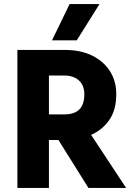

<svg xmlns="http://www.w3.org/2000/svg" viewBox="-20 -918 654 938"><path d="M208 -326H381L596 0H412ZM392 -457Q392 -501 365.5 -525Q339 -549 295 -549H65V-674H298Q374 -674 430 -646.5Q486 -619 517 -570.5Q548 -522 548 -458Q548 -380 513 -330.5Q478 -281 421 -257.5Q364 -234 298 -234H65V-359H292Q327 -359 349 -370Q371 -381 381.5 -403Q392 -425 392 -457ZM65 0V-674H219V0ZM234 -721 320 -898H466L355 -721Z"/></svg>

Font: Hind Variable Light
Style: Regular
Weight: 300
Designer: Manushi Parikh, Satya Rajpurohit
Foundry: Indian Type Foundry
Version: Version 3.000